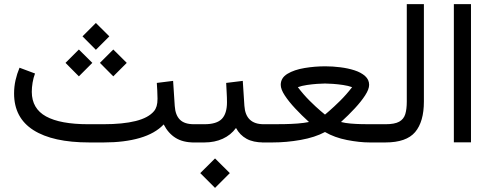

<svg xmlns="http://www.w3.org/2000/svg" viewBox="-20 -687 2364 926"><path d="M377.9 -511.7 442.4 -576.2 507.3 -511.7 442.4 -446.8ZM461.9 -383.8 526.4 -448.2 591.3 -383.8 526.4 -318.8ZM295.9 -383.8 360.4 -448.2 425.3 -383.8 360.4 -318.8ZM481 0H410.2Q234.9 0 141.4 -59.3Q47.9 -118.7 47.9 -236.3Q47.9 -269 54.9 -300.3Q62 -331.5 74.2 -360.4L148.9 -332.5Q141.1 -312 137.2 -288.6Q133.3 -265.1 133.3 -243.7Q133.8 -163.1 202.1 -125.5Q270.5 -87.9 405.3 -87.9H478.5Q572.8 -87.9 634.3 -103.3Q695.8 -118.7 722.7 -150.9Q731 -160.6 735.4 -175.3Q739.7 -189.9 739.7 -210.9Q739.7 -230.5 738.5 -249.8Q737.3 -269 736.3 -287.1L814.9 -296.9L822.8 -175.8Q825.7 -131.8 847.7 -109.9Q869.6 -87.9 914.6 -87.9H926.8V0H914.6Q862.3 0 826.9 -22Q791.5 -43.9 769.5 -86.9Q728 -43 654.1 -21.5Q580.1 0 481 0Z M1262.2 0H1250.5Q1201.2 0 1168.9 -17.8Q1136.7 -35.6 1118.2 -69.8Q1093.3 -35.6 1054.2 -17.8Q1015.1 0 966.3 0H907.2V-87.9H966.3Q1024.9 -87.9 1049.8 -113.5Q1074.7 -139.2 1074.7 -193.8Q1074.7 -216.8 1073.2 -240.7Q1071.8 -264.6 1070.8 -287.1L1150.9 -296.9L1158.7 -176.8Q1164.6 -87.9 1251.5 -87.9H1262.2ZM945.8 147.9 1017.1 77.1 1088.4 147.9 1017.1 219.2Z M1624.5 -98.6Q1645 -93.3 1671.1 -91.1Q1697.3 -88.9 1721.9 -88.4Q1746.6 -87.9 1762.7 -87.9H1785.2V0H1762.7Q1713.9 0 1653.8 -11.7Q1593.8 -23.4 1547.4 -50.3Q1499 -24.4 1430.4 -12.2Q1361.8 0 1294.9 0H1242.7V-87.9H1296.4Q1320.3 -87.9 1352.1 -88.4Q1383.8 -88.9 1415.5 -91.3Q1447.3 -93.8 1470.2 -98.6Q1435.1 -130.4 1404.1 -163.6Q1373 -196.8 1353.5 -226.6Q1334 -256.3 1334 -277.8Q1334 -311.5 1366.5 -331.1Q1398.9 -350.6 1448.5 -358.9Q1498 -367.2 1548.8 -367.2Q1584.5 -367.2 1621.6 -362.5Q1658.7 -357.9 1690.2 -347.7Q1721.7 -337.4 1741 -320.1Q1760.3 -302.7 1760.3 -277.8Q1760.3 -256.8 1741.2 -227.3Q1722.2 -197.8 1691.4 -164.6Q1660.6 -131.3 1624.5 -98.6ZM1547.4 -284.2Q1532.7 -284.2 1509 -282.5Q1485.4 -280.8 1460.2 -277.1Q1435.1 -273.4 1416.5 -266.6Q1443.8 -230.5 1474.1 -200.4Q1504.4 -170.4 1525.9 -152.3Q1547.4 -134.3 1547.4 -134.3Q1547.4 -134.3 1568.4 -152.3Q1589.4 -170.4 1619.9 -200.4Q1650.4 -230.5 1678.2 -266.6Q1659.7 -273.4 1634.8 -277.1Q1609.9 -280.8 1586.2 -282.5Q1562.5 -284.2 1547.4 -284.2ZM1774.6 0V-87.9H1819.3V0Z M1799.8 0V-87.9H1839.4Q1883.3 -87.9 1905.3 -100.1Q1927.2 -112.3 1934.6 -136.5Q1941.9 -160.6 1941.9 -196.8V-667H2024.4V-197.3Q2024.4 -100.1 1982.2 -50Q1939.9 0 1838.9 0Z M2168.9 -667H2251.5V-0.5H2168.9Z"/></svg>

Font: Vazir UI
Style: Regular-UI
Weight: 400
Designer: Saber Rastikerdar
Foundry: Saber Rastikerdar
Version: Version 30.1.0